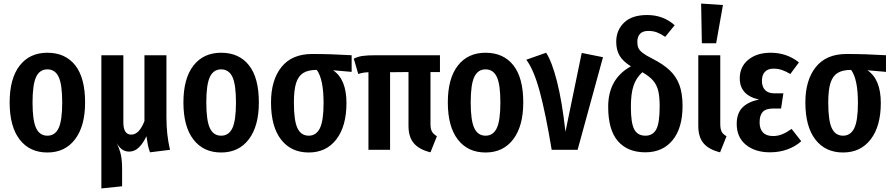

<svg xmlns="http://www.w3.org/2000/svg" viewBox="-20 -838 4987 1074"><path d="M456 -265Q456 -133 400 -59Q344 15 245 15Q146 15 90 -57.5Q34 -130 34 -265Q34 -399 90 -471Q146 -543 245 -543Q345 -543 400.5 -473Q456 -403 456 -265ZM162 -265Q162 -164 182 -121.5Q202 -79 245 -79Q288 -79 308 -121.5Q328 -164 328 -265Q328 -366 308 -408Q288 -450 245 -450Q202 -450 182 -407.5Q162 -365 162 -265Z M819 14Q811 -8 807.5 -25.5Q804 -43 799 -76Q781 -37 757 -13.5Q733 10 703 10Q681 10 664.5 -1Q648 -12 633 -37Q649 -4 656 27Q663 58 663 107V204L547 216V-529H670V-154Q670 -85 714 -85Q759 -85 788 -161V-529H911V-181Q911 -84 931 0Z M1428 -265Q1428 -133 1372 -59Q1316 15 1217 15Q1118 15 1062 -57.5Q1006 -130 1006 -265Q1006 -399 1062 -471Q1118 -543 1217 -543Q1317 -543 1372.5 -473Q1428 -403 1428 -265ZM1134 -265Q1134 -164 1154 -121.5Q1174 -79 1217 -79Q1260 -79 1280 -121.5Q1300 -164 1300 -265Q1300 -366 1280 -408Q1260 -450 1217 -450Q1174 -450 1154 -407.5Q1134 -365 1134 -265Z M1947 -436 1843 -445Q1918 -395 1918 -262Q1918 -132 1861.5 -58.5Q1805 15 1707 15Q1608 15 1552 -57.5Q1496 -130 1496 -265Q1496 -390 1554.5 -463Q1613 -536 1726 -536Q1831 -536 1947 -529ZM1790 -262Q1790 -395 1752 -447Q1704 -447 1676.5 -430Q1649 -413 1636.5 -374Q1624 -335 1624 -264Q1624 -163 1644 -121Q1664 -79 1707 -79Q1749 -79 1769.5 -121Q1790 -163 1790 -262Z M2388 -435V-145Q2388 -117 2396 -102.5Q2404 -88 2424 -76L2388 14Q2326 -1 2295.5 -36Q2265 -71 2265 -134V-435L2162 -434V0H2041V-434Q2022 -433 2010.5 -431Q1999 -429 1984 -424L1959 -510Q1981 -521 2007 -525Q2033 -529 2084 -529H2441V-435Z M2907 -265Q2907 -133 2851 -59Q2795 15 2696 15Q2597 15 2541 -57.5Q2485 -130 2485 -265Q2485 -399 2541 -471Q2597 -543 2696 -543Q2796 -543 2851.5 -473Q2907 -403 2907 -265ZM2613 -265Q2613 -164 2633 -121.5Q2653 -79 2696 -79Q2739 -79 2759 -121.5Q2779 -164 2779 -265Q2779 -366 2759 -408Q2739 -450 2696 -450Q2653 -450 2633 -407.5Q2613 -365 2613 -265Z M3143 -101 3234 -542 3353 -518 3211 0H3066Q3032 -205 2999 -326.5Q2966 -448 2924 -504L3035 -543Q3067 -494 3095.5 -383Q3124 -272 3143 -101Z M3798 -245Q3798 -122 3742.5 -54Q3687 14 3590 14Q3491 14 3436.5 -48.5Q3382 -111 3382 -241Q3382 -397 3509 -467Q3463 -496 3445 -528Q3427 -560 3427 -604Q3427 -669 3471 -711.5Q3515 -754 3600 -754Q3690 -754 3754 -697L3701 -632Q3676 -649 3654.5 -657Q3633 -665 3607 -665Q3575 -665 3560 -648.5Q3545 -632 3545 -604Q3545 -584 3551 -570Q3557 -556 3575 -542Q3593 -528 3629 -510Q3690 -479 3726.5 -444.5Q3763 -410 3780.5 -362.5Q3798 -315 3798 -245ZM3670 -242Q3670 -297 3662 -330Q3654 -363 3633.5 -387Q3613 -411 3573 -434Q3539 -403 3524 -359Q3509 -315 3509 -240Q3509 -149 3528 -114Q3547 -79 3590 -79Q3632 -79 3651 -114.5Q3670 -150 3670 -242Z M4009 -145Q4009 -117 4016.5 -102Q4024 -87 4044 -76L4008 14Q3946 -1 3916 -36Q3886 -71 3886 -134V-529H4009ZM4024 -810 3986 -596H3906L3902 -818Z M4449 -489 4401 -424Q4376 -439 4354 -446.5Q4332 -454 4307 -454Q4276 -454 4259 -436.5Q4242 -419 4242 -386Q4242 -353 4259.5 -334.5Q4277 -316 4310 -316H4362L4349 -231H4305Q4264 -231 4246.5 -212Q4229 -193 4229 -153Q4229 -117 4248 -97Q4267 -77 4304 -77Q4331 -77 4355.5 -87Q4380 -97 4408 -117L4462 -48Q4430 -19 4385 -2.5Q4340 14 4287 14Q4204 14 4152.5 -28Q4101 -70 4101 -145Q4101 -204 4133 -236.5Q4165 -269 4226 -281Q4118 -305 4118 -400Q4118 -465 4166 -504Q4214 -543 4291 -543Q4381 -543 4449 -489Z M4936 -436 4832 -445Q4907 -395 4907 -262Q4907 -132 4850.5 -58.5Q4794 15 4696 15Q4597 15 4541 -57.5Q4485 -130 4485 -265Q4485 -390 4543.5 -463Q4602 -536 4715 -536Q4820 -536 4936 -529ZM4779 -262Q4779 -395 4741 -447Q4693 -447 4665.5 -430Q4638 -413 4625.5 -374Q4613 -335 4613 -264Q4613 -163 4633 -121Q4653 -79 4696 -79Q4738 -79 4758.5 -121Q4779 -163 4779 -262Z"/></svg>

Font: Fira Sans Compressed Medium
Style: Regular
Weight: 500
Width: 1
Designer: bBox Type GmbH & Carrois Corporate GbR & Edenspiekermann AG
Foundry: bBox Type GmbH & Carrois Corporate GbR & Edenspiekermann AG
Version: Version 4.301